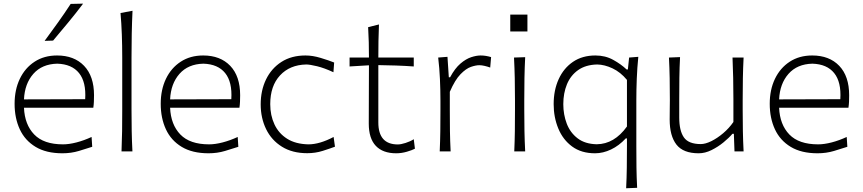

<svg xmlns="http://www.w3.org/2000/svg" viewBox="-20 -820 4672 1040"><path d="M317.9 10.3Q230.5 10.3 172.9 -24.4Q115.2 -59.1 87.2 -119.6Q59.1 -180.2 59.1 -257.8Q59.1 -334 87.4 -393.1Q115.7 -452.1 167.5 -485.8Q219.2 -519.5 289.1 -519.5Q381.8 -519.5 435.5 -463.4Q489.3 -407.2 489.3 -304.2Q489.3 -284.7 488.5 -268.3Q487.8 -252 485.4 -236.3H109.9Q113.8 -145 165.3 -91.6Q216.8 -38.1 321.3 -38.1Q354 -38.1 394.5 -48.6Q435.1 -59.1 476.1 -78.1L479.5 -24.9Q449.7 -15.1 407.5 -2.4Q365.2 10.3 317.9 10.3ZM441.4 -282.7Q447.3 -375.5 408.2 -424.1Q369.1 -472.7 290 -475.1Q207.5 -473.1 160.6 -419.9Q113.8 -366.7 109.9 -281.7ZM221.7 -598.6Q258.8 -648.9 294.4 -698.7Q330.1 -748.5 362.8 -798.8L430.2 -800.3Q391.6 -749 350.6 -699.5Q309.6 -649.9 267.6 -600.1Z M638.2 0Q640.6 -57.1 641.4 -110.1Q642.1 -163.1 642.1 -226.1V-507.8Q642.1 -573.2 639.9 -633.3Q637.7 -693.4 632.8 -749.5L697.8 -761.7Q694.8 -698.7 693.6 -636.5Q692.4 -574.2 692.4 -507.8V-226.1Q692.4 -163.1 693.4 -110.1Q694.3 -57.1 697.3 0Z M1109.4 10.3Q1022 10.3 964.4 -24.4Q906.7 -59.1 878.7 -119.6Q850.6 -180.2 850.6 -257.8Q850.6 -334 878.9 -393.1Q907.2 -452.1 959 -485.8Q1010.7 -519.5 1080.6 -519.5Q1173.3 -519.5 1227.1 -463.4Q1280.8 -407.2 1280.8 -304.2Q1280.8 -284.7 1280 -268.3Q1279.3 -252 1276.9 -236.3H901.4Q905.3 -145 956.8 -91.6Q1008.3 -38.1 1112.8 -38.1Q1145.5 -38.1 1186 -48.6Q1226.6 -59.1 1267.6 -78.1L1271 -24.9Q1241.2 -15.1 1199 -2.4Q1156.7 10.3 1109.4 10.3ZM1232.9 -282.7Q1238.8 -375.5 1199.7 -424.1Q1160.6 -472.7 1081.5 -475.1Q999 -473.1 952.1 -419.9Q905.3 -366.7 901.4 -281.7Z M1644 9.8Q1563.5 9.8 1507.1 -25.4Q1450.7 -60.5 1421.4 -120.6Q1392.1 -180.7 1392.1 -254.9Q1392.1 -330.1 1421.1 -389.9Q1450.2 -449.7 1504.4 -484.6Q1558.6 -519.5 1634.8 -519.5Q1673.8 -519.5 1717 -506.3Q1760.3 -493.2 1790 -481.4L1786.1 -428.7Q1736.8 -451.7 1697.5 -461.2Q1658.2 -470.7 1638.7 -470.7Q1549.8 -468.8 1496.8 -411.6Q1443.8 -354.5 1443.8 -255.9Q1443.8 -194.8 1466.8 -146Q1489.7 -97.2 1535.4 -68.4Q1581.1 -39.6 1650.4 -38.1Q1711.4 -38.1 1787.1 -78.1L1794.4 -25.4Q1767.1 -15.1 1727.8 -2.7Q1688.5 9.8 1644 9.8Z M2126 10.3Q2053.7 10.3 2015.6 -30Q1977.5 -70.3 1977.5 -150.4Q1977.5 -241.7 1978 -324.5Q1978.5 -407.2 1978.5 -466.3L1873.5 -460V-508.3H1978.5Q1978.5 -551.8 1977.5 -591.1Q1976.6 -630.4 1974.1 -672.9L2032.7 -687.5Q2030.8 -636.7 2030 -597.2Q2029.3 -557.6 2029.3 -508.3H2221.2V-460Q2173.8 -463.4 2125 -465.1Q2076.2 -466.8 2029.3 -467.3V-156.7Q2029.3 -37.6 2134.8 -37.6Q2151.4 -37.6 2176.8 -45.7Q2202.1 -53.7 2221.2 -65.9L2227.5 -14.6Q2213.4 -6.8 2184.3 1.7Q2155.3 10.3 2126 10.3Z M2361.8 0Q2364.3 -57.1 2365 -110.1Q2365.7 -163.1 2365.7 -226.1V-277.3Q2365.7 -332.5 2363 -391.6Q2360.4 -450.7 2353.5 -508.3L2403.8 -512.2L2411.1 -401.4H2418Q2444.3 -450.2 2474.1 -475.6Q2503.9 -501 2532.5 -510.3Q2561 -519.5 2583 -519.5Q2598.6 -519.5 2612.8 -517.1Q2627 -514.6 2640.1 -510.7L2635.3 -454.1Q2620.6 -459.5 2605 -463.1Q2589.4 -466.8 2576.2 -466.8Q2557.6 -466.8 2531 -457.8Q2504.4 -448.7 2474.6 -418.2Q2444.8 -387.7 2416.5 -322.8V-224.6Q2416.5 -162.6 2417.2 -109.9Q2418 -57.1 2420.9 0Z M2743.9 -740.8H2836.9V-649.5H2743.9ZM2765.6 0Q2768.1 -57.1 2768.8 -110.1Q2769.5 -163.1 2769.5 -226.1V-277.3Q2769.5 -342.3 2768.3 -396.7Q2767.1 -451.2 2764.2 -508.3L2824.7 -510.3Q2821.8 -452.6 2820.8 -397.7Q2819.8 -342.8 2819.8 -277.3V-226.1Q2819.8 -163.1 2820.8 -110.1Q2821.8 -57.1 2824.7 0Z M3371.6 199.7Q3374.5 142.6 3375.2 88.4Q3376 34.2 3376 -27.8V-70.3H3369.6Q3333 -30.8 3289.8 -10.3Q3246.6 10.3 3203.1 10.3Q3128.9 10.3 3079.1 -26.4Q3029.3 -63 3004.2 -123.8Q2979 -184.6 2979 -255.9Q2979 -331.5 3006.1 -391.1Q3033.2 -450.7 3083.7 -485.1Q3134.3 -519.5 3205.1 -519.5Q3258.8 -519.5 3301.5 -495.8Q3344.2 -472.2 3374 -443.8H3380.9L3387.7 -508.3L3437.5 -512.2Q3431.6 -453.6 3429.2 -393.8Q3426.8 -334 3426.8 -277.3V-29.3Q3426.8 33.7 3427.5 86.9Q3428.2 140.1 3431.2 197.3ZM3212.4 -38.6Q3307.6 -39.6 3376 -134.8V-387.2Q3341.3 -429.2 3297.9 -449.7Q3254.4 -470.2 3214.4 -470.7Q3152.3 -469.2 3111.6 -440.4Q3070.8 -411.6 3051 -363.5Q3031.2 -315.4 3031.2 -255.9Q3031.2 -199.2 3050 -150.1Q3068.8 -101.1 3108.9 -70.6Q3148.9 -40 3212.4 -38.6Z M3764.6 10.3Q3680.7 10.3 3644 -36.9Q3607.4 -84 3607.4 -172.4Q3607.4 -205.6 3607.9 -230.5Q3608.4 -255.4 3608.4 -278.3Q3608.4 -342.3 3607.4 -396.7Q3606.4 -451.2 3603.5 -508.3L3663.6 -510.7Q3660.6 -453.6 3659.9 -398.9Q3659.2 -344.2 3659.2 -282.2V-183.1Q3659.2 -112.3 3684.3 -75.9Q3709.5 -39.6 3775.9 -39.6Q3800.8 -39.6 3833 -55.4Q3865.2 -71.3 3897.2 -98.4Q3929.2 -125.5 3952.6 -159.2V-282.2Q3952.6 -344.2 3951.4 -397.7Q3950.2 -451.2 3947.8 -508.3H4007.8Q4004.9 -451.2 4003.9 -396.7Q4002.9 -342.3 4002.9 -278.3V-226.1Q4002.9 -163.1 4003.9 -110.1Q4004.9 -57.1 4007.8 0H3958.5L3955.1 -95.2H3947.3Q3928.7 -73.2 3898.9 -48.8Q3869.1 -24.4 3834.2 -7.1Q3799.3 10.3 3764.6 10.3Z M4408.2 10.3Q4320.8 10.3 4263.2 -24.4Q4205.6 -59.1 4177.5 -119.6Q4149.4 -180.2 4149.4 -257.8Q4149.4 -334 4177.7 -393.1Q4206.1 -452.1 4257.8 -485.8Q4309.6 -519.5 4379.4 -519.5Q4472.2 -519.5 4525.9 -463.4Q4579.6 -407.2 4579.6 -304.2Q4579.6 -284.7 4578.9 -268.3Q4578.1 -252 4575.7 -236.3H4200.2Q4204.1 -145 4255.6 -91.6Q4307.1 -38.1 4411.6 -38.1Q4444.3 -38.1 4484.9 -48.6Q4525.4 -59.1 4566.4 -78.1L4569.8 -24.9Q4540 -15.1 4497.8 -2.4Q4455.6 10.3 4408.2 10.3ZM4531.7 -282.7Q4537.6 -375.5 4498.5 -424.1Q4459.5 -472.7 4380.4 -475.1Q4297.9 -473.1 4251 -419.9Q4204.1 -366.7 4200.2 -281.7Z"/></svg>

Font: Pinar-DS3-FD Light
Style: Regular
Weight: 300
Designer: Amin Abedi
Version: Version 3.000